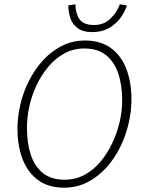

<svg xmlns="http://www.w3.org/2000/svg" viewBox="-20 -859 658 891"><path d="M277 12Q205 12 157 -23Q109 -58 85 -120Q61 -182 61 -262Q61 -317 74.5 -374.5Q88 -432 115 -485Q142 -538 180 -579.5Q218 -621 267 -646Q316 -671 374 -671Q446 -671 494 -636.5Q542 -602 566 -540Q590 -478 590 -397Q590 -342 576.5 -284.5Q563 -227 536.5 -174Q510 -121 472 -79.5Q434 -38 385 -13Q336 12 277 12ZM280 -25Q331 -25 373 -48Q415 -71 447 -109.5Q479 -148 501.5 -196Q524 -244 535.5 -294.5Q547 -345 547 -392Q547 -464 528.5 -518.5Q510 -573 471.5 -603.5Q433 -634 371 -634Q320 -634 278.5 -611Q237 -588 204.5 -549.5Q172 -511 149.5 -463Q127 -415 116 -364.5Q105 -314 105 -267Q105 -195 123 -140.5Q141 -86 179.5 -55.5Q218 -25 280 -25ZM409 -710Q364 -710 339.5 -729Q315 -748 306 -776.5Q297 -805 297 -834L330 -839Q330 -798 348.5 -770.5Q367 -743 416 -743Q462 -743 492 -772Q522 -801 536 -839L569 -834Q560 -805 539.5 -776.5Q519 -748 486 -729Q453 -710 409 -710Z"/></svg>

Font: Source Sans 3 Light
Style: Italic
Weight: 300
Italic angle: -11°
Designer: Paul D. Hunt
Foundry: Adobe
Version: Version 3.046;hotconv 1.0.118;makeotfexe 2.5.65603